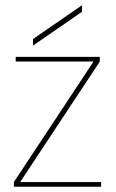

<svg xmlns="http://www.w3.org/2000/svg" viewBox="-20 -713 444 733"><path d="M33 0V-18L337 -478H40V-496H361V-478L57 -18H366V0ZM106 -539V-564L293 -693V-668Z"/></svg>

Font: DM Sans 28pt Thin
Style: Regular
Weight: 250
Version: Version 4.004;gftools[0.9.30]